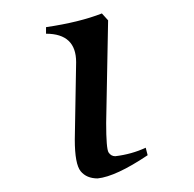

<svg xmlns="http://www.w3.org/2000/svg" viewBox="-20 16 290 287"><path d="M126 282.7Q109.4 282.7 100.6 272Q91.8 261.2 91.8 224.6L93.8 108.9Q93.8 66.4 48.8 66.4V56.6Q98.6 49.3 132.3 36.1L141.6 46.4L138.7 199.7Q138.7 238.3 142.3 243.9Q146 249.5 152.3 249.5Q176.8 246.6 197.8 236.8L200.7 248Q153.3 279.8 126 282.7Z"/></svg>

Font: Kelvinch
Style: Regular
Weight: 400
Designer: Paul James MIller
Foundry: High-Logic / Made with FontCreator
Version: Version 3.30 September 23, 2016